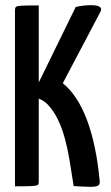

<svg xmlns="http://www.w3.org/2000/svg" viewBox="-20 -721 429 743"><path d="M329 2Q314 2 297.5 1Q281 0 265 -1Q257 -55 249 -102Q241 -149 230 -188.5Q219 -228 203.5 -259.5Q188 -291 167 -314Q155 -327 140 -335Q125 -343 110 -346V-361L273 -694Q289 -698 304.5 -699.5Q320 -701 331 -701Q381 -701 369 -676L223 -399Q281 -352 317 -255.5Q353 -159 366 -19Q367 -8 360 -3Q353 2 329 2ZM38 0V-682Q38 -691 42 -694.5Q46 -698 65 -699Q84 -700 130 -700V-18Q130 -9 126.5 -5.5Q123 -2 103.5 -1Q84 0 38 0Z"/></svg>

Font: Yanone Kaffeesatz Medium
Style: Regular
Weight: 500
Designer: Yanone (Cyrillic: Daniel Pouzeot, Huerta Tipografica, and Cyreal)
Foundry: Yanone
Version: Version 2.003